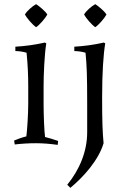

<svg xmlns="http://www.w3.org/2000/svg" viewBox="-20 -690 618 925"><path d="M190 -274C190 -327 194 -428 203 -481L196 -485C149 -474 102 -468 54 -465V-444C70 -444 92 -441 108 -436C114 -375 116 -327 116 -274V-190C116 -141 111 -63 107 -33C90 -29 64 -20 48 -13L51 6C85 2 119 0 153 0C188 0 223 3 258 8L260 -11C243 -17 214 -26 197 -30C193 -60 190 -141 190 -190ZM208 -620C198 -637 168 -661 154 -670C137 -661 109 -637 100 -620C109 -603 137 -570 154 -559C171 -570 199 -603 208 -620ZM319 215C384 161 455 81 479 0C474 -54 472 -104 472 -221C472 -338 478 -428 487 -481L480 -485C433 -474 386 -468 338 -465V-444C354 -444 376 -441 392 -436C398 -375 400 -329 400 -190V-53C400 40 363 128 304 200ZM493 -620C483 -637 453 -661 439 -670C422 -661 394 -637 385 -620C394 -603 422 -570 439 -559C456 -570 484 -603 493 -620Z"/></svg>

Font: Almendra
Style: Regular
Weight: 400
Designer: Ana Sanfelippo
Foundry: Ana Sanfelippo
Version: Version 1.003